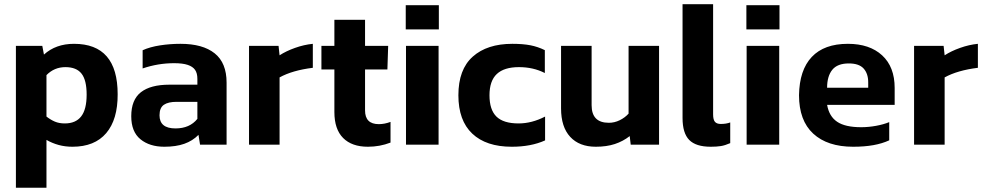

<svg xmlns="http://www.w3.org/2000/svg" viewBox="-20 -694 4731 921"><path d="M202.9 206.6V-22.9Q229.9 -7.3 261 1.3Q292.1 9.9 327.6 9.9Q434 9.9 489.5 -55.4Q545 -120.8 544.4 -242Q544.4 -483.8 335 -483.8Q247.6 -483.8 190.8 -432.2L182.9 -473.9H56.3V206.6ZM202.9 -134.9V-333.7Q240.4 -372 293.8 -372Q346.7 -372 371.1 -340.8Q395.6 -309.7 395.6 -240.1Q395.6 -169.1 369.3 -135.5Q343.1 -101.9 290.8 -101.9Q263.8 -101.9 243.3 -110.6Q222.8 -119.3 202.9 -134.9Z M932.1 -47.1 939.6 0H1066.9V-297.6Q1066.9 -392.7 1009.7 -438.2Q952.6 -483.8 845.7 -483.8Q795.7 -483.8 747.7 -476.4Q699.7 -469 664.2 -453V-365.7Q738 -390.9 815.1 -390.9Q856.4 -390.9 880.6 -382.7Q904.8 -374.6 915.8 -358.7Q926.8 -342.8 926.8 -315.8V-287.8H792.3Q702.2 -287.8 655.9 -251.6Q609.6 -215.3 609.6 -136.6Q609.6 -62.1 653.6 -26.1Q697.7 9.9 768.3 9.9Q823.9 9.9 864 -4.2Q904.1 -18.4 932.1 -47.1ZM745.2 -140.9Q745.2 -177.1 766.2 -191.4Q787.2 -205.7 828 -205.5H926.8V-123.8Q890 -78 821.7 -78Q745.2 -78 745.2 -140.9Z M1321.1 0V-322.7Q1382.4 -356.6 1480.6 -368.8V-483.8Q1438.1 -479.6 1395.3 -464.3Q1352.4 -449.1 1321.1 -428.7L1316.2 -473.9H1174.5V0Z M1853.3 -10V-109.3Q1824.6 -98.5 1797.1 -98.5Q1731.1 -98.5 1731.1 -164.3V-360.7H1838.3L1842 -473.9H1731.1V-599H1584V-473.9H1521.8V-360.7H1584V-156.6Q1584 -74.3 1625.8 -32.2Q1667.6 9.9 1744.9 9.9Q1801.6 9.9 1853.3 -10Z M2085.1 -553.1V-669.2H1926.3V-553.1ZM2083.8 0V-473.9L1927.5 -474V0Z M2594.7 -20.5V-134.8Q2531 -101.9 2467.6 -101.9Q2394.9 -101.9 2361.4 -134.7Q2328 -167.5 2328 -237Q2328 -306 2363.1 -339Q2398.3 -372 2469.3 -372Q2538 -372 2593.5 -343.7V-453.4Q2560 -469.9 2524 -476.9Q2487.9 -483.8 2437.6 -483.8Q2316.8 -483.8 2247.8 -422.4Q2178.8 -360.9 2178.8 -237Q2178.8 -115.9 2245.4 -53Q2311.9 9.9 2435.1 9.9Q2527.3 9.9 2594.7 -20.5Z M3000.6 -41.2 3005.5 0H3141.4V-473.9H2995.2V-149Q2977.8 -129.6 2952.7 -117.3Q2927.6 -105 2900.8 -105Q2858.9 -105 2838.4 -126.2Q2817.9 -147.3 2817.9 -189.4V-473.9H2671.3V-174Q2671.3 -85.1 2715.1 -37.6Q2758.9 9.9 2838.1 9.9Q2889.7 9.9 2929.4 -3.2Q2969 -16.3 3000.6 -41.2Z M3482.8 -7.4V-106.7Q3463.9 -99.4 3437.3 -99.4Q3418 -99.4 3409.3 -109.8Q3400.7 -120.2 3400.7 -145.4V-674H3254.1V-128.2Q3254.1 -55.3 3286.1 -22.7Q3318.2 9.9 3389.4 9.9Q3417.7 9.9 3437.8 6.7Q3458 3.5 3482.8 -7.4Z M3719.1 -553.1V-669.2H3560.3V-553.1ZM3717.8 0V-473.9L3561.5 -474V0Z M4245.5 -20.9V-108.2Q4218.8 -97.1 4182.6 -90.5Q4146.4 -83.8 4110.7 -83.8Q4034.4 -83.8 3995.8 -109.8Q3957.2 -135.7 3947.5 -191.1H4271.6V-272.2Q4271.6 -373.1 4211.5 -428.5Q4151.4 -483.8 4047.3 -483.8Q3933.3 -483.8 3874 -420.9Q3814.6 -358 3812.8 -237.5Q3812.8 -115.7 3881 -52.9Q3949.2 9.9 4072.3 9.9Q4126.5 9.9 4169.1 2.3Q4211.8 -5.3 4245.5 -20.9ZM4052 -389.7Q4100.6 -389.7 4122.7 -365.3Q4144.7 -340.8 4144.7 -299.3V-273.1H3947.5Q3947.5 -328.2 3972.2 -359Q3997 -389.8 4052 -389.7Z M4511.3 0V-322.7Q4572.6 -356.6 4670.8 -368.8V-483.8Q4628.3 -479.6 4585.5 -464.3Q4542.6 -449.1 4511.3 -428.7L4506.4 -473.9H4364.7V0Z"/></svg>

Font: Arad-VF Thin Dots1
Style: Regular
Weight: 100
Designer: Mohammad Darvishi
Version: Version 1.000;August 30, 2024;FontCreator 15.0.0.2992 64-bit